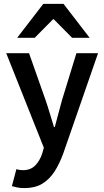

<svg xmlns="http://www.w3.org/2000/svg" viewBox="-20 -764 535 985"><path d="M105 201Q86 201 70.5 198Q55 195 41 191L64 104Q74 107 82 108Q90 109 98 109Q137 109 160.5 85Q184 61 196 25L205 -6L12 -491H129L214 -250Q225 -218 235.5 -182.5Q246 -147 257 -112H261Q270 -146 279.5 -181.5Q289 -217 298 -250L372 -491H483L305 22Q285 77 259 117Q233 157 196 179Q159 201 105 201ZM68 -570 202 -744H306L440 -570H350L256 -665H252L158 -570Z"/></svg>

Font: Mada SemiBold
Style: Regular
Weight: 600
Designer: Khaled Hosny
Version: Version 1.5